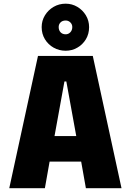

<svg xmlns="http://www.w3.org/2000/svg" viewBox="-20 -996 690 1016"><path d="M623 0H434.5L409.5 -141H242.5L217.5 0H29L181 -700H471ZM321 -565 268.5 -276H383.5L331 -565ZM327.5 -727.5Q292.5 -727.5 263.8 -743.8Q235 -760 217.8 -788.2Q200.5 -816.5 200.5 -852.5Q200.5 -886.5 217.8 -914.8Q235 -943 263.8 -959.8Q292.5 -976.5 327.5 -976.5Q361 -976.5 389.2 -959.8Q417.5 -943 434.5 -914.8Q451.5 -886.5 451.5 -852.5Q451.5 -816.5 434.5 -788.2Q417.5 -760 389.2 -743.8Q361 -727.5 327.5 -727.5ZM327.5 -814.5Q342 -814.5 352.2 -825.2Q362.5 -836 362.5 -853Q362.5 -867.5 352.2 -877.5Q342 -887.5 327.5 -887.5Q310.5 -887.5 300.5 -877.5Q290.5 -867.5 290.5 -853Q290.5 -836 300.5 -825.2Q310.5 -814.5 327.5 -814.5Z"/></svg>

Font: Trispace ExtraBold
Style: Regular
Weight: 800
Designer: Tyler Finck
Foundry: Etcetera Type Company
Version: Version 1.210; ttfautohint (v1.8.3)